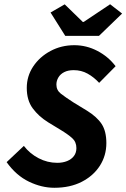

<svg xmlns="http://www.w3.org/2000/svg" viewBox="-20 -878 599 910"><path d="M237.5 12Q177.4 12 117.1 -17Q56.8 -46 11.4 -109.5L93.1 -186.5Q121 -150 162.8 -128.2Q204.7 -106.3 251.4 -106.3Q277.5 -106.3 298.3 -114.7Q319 -123.2 330.5 -138.7Q342.1 -154.2 342.1 -176Q342.1 -205.3 322.3 -223.2Q302.5 -241.2 266 -263.2L207.6 -298.7Q162.7 -326.8 134.8 -364.9Q106.9 -402.9 106.9 -461.5Q106.9 -517 137.3 -562.9Q167.8 -608.7 219.1 -636.2Q270.5 -663.8 332.1 -663.8Q389.7 -663.8 441.3 -636.9Q493 -610.1 527.9 -564.2L449.9 -485.3Q424.9 -512.5 395.1 -529Q365.3 -545.5 329.4 -545.5Q302.6 -545.5 284.4 -536.2Q266.2 -526.9 256.8 -511.1Q247.3 -495.2 247.3 -477Q247.3 -450.5 268.6 -433.8Q289.8 -417.2 328.7 -392.2L391.7 -353.8Q439.5 -324.3 461.8 -290.3Q484.1 -256.2 484.1 -199.8Q484.1 -141 453.7 -93Q423.2 -45.1 367.8 -16.5Q312.4 12 237.5 12ZM289.3 -708 219.6 -818.7 286.7 -857.4 372.5 -773.9H376.5L501.9 -857.8L558.7 -813.8L449.1 -708Z"/></svg>

Font: Source Sans Variable
Style: Italic
Weight: 200
Italic angle: -11°
Designer: Paul D. Hunt
Foundry: Adobe Systems Incorporated
Version: Version 3.006;hotconv 1.0.111;makeotfexe 2.5.65597